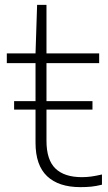

<svg xmlns="http://www.w3.org/2000/svg" viewBox="-20 -760 444 789"><path d="M399 -43V-1Q374.5 5 354.8 7Q335 9 310.5 9Q221 9 173.5 -36Q126 -81 126 -173.5V-309.5H38V-344.5H126V-500.5H8V-540.5H126L132.5 -740H171V-540.5H387.5V-500.5H171V-344.5H360V-309.5H171V-181.5Q171 -103 207.8 -67.5Q244.5 -32 316.5 -32Q335.5 -32 354.2 -34.5Q373 -37 399 -43Z"/></svg>

Font: Encode Sans Expanded ExtraLight
Style: Regular
Weight: 275
Width: 7
Designer: Multiple Designers
Foundry: Impallari Type
Version: Version 2.000